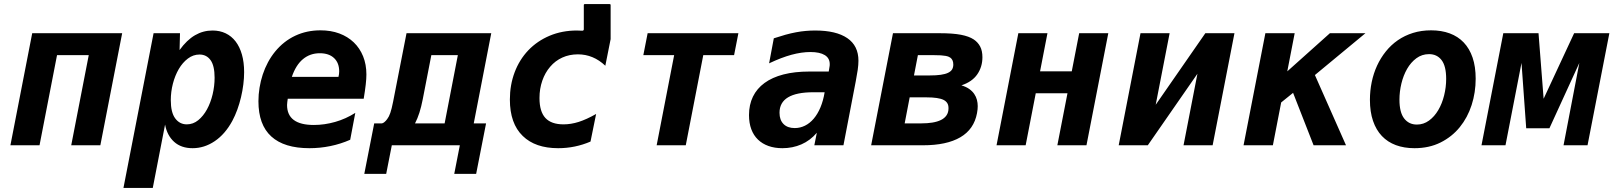

<svg xmlns="http://www.w3.org/2000/svg" viewBox="-20 -709 7874 937"><path d="M137.2 -546.9H576.2L469.7 0H327.6L413.1 -439.9H258.3L172.9 0H30.8Z M729.5 -546.9H858.4L856.4 -464.8Q891.6 -513.7 931.4 -536.9Q971.2 -560.1 1017.1 -560.1Q1052.7 -560.1 1081.3 -546.4Q1109.9 -532.7 1129.9 -506.6Q1149.9 -480.5 1160.6 -442.9Q1171.4 -405.3 1171.4 -356.9Q1171.4 -328.1 1167.5 -296.9Q1163.6 -265.6 1156.2 -234.6Q1148.9 -203.6 1138.2 -174.1Q1127.4 -144.5 1113.8 -119.1Q1078.6 -54.2 1027.8 -20Q977.1 14.2 919.9 14.2Q864.3 14.2 829.8 -16.8Q795.4 -47.9 785.6 -101.1L725.6 208H582.5ZM891.6 -102.1Q922.4 -102.1 947.3 -122.3Q972.2 -142.6 990 -175Q1007.8 -207.5 1017.6 -248.3Q1027.3 -289.1 1027.3 -329.6Q1027.3 -388.2 1007.6 -415.5Q987.8 -442.9 953.6 -442.9Q922.9 -442.9 897 -423.3Q871.1 -403.8 852.5 -372.1Q834 -340.3 823.7 -300.5Q813.5 -260.7 813.5 -220.2Q813.5 -160.2 835.2 -131.1Q856.9 -102.1 891.6 -102.1Z M1490.2 14.2Q1366.7 14.2 1304 -43Q1241.2 -100.1 1241.2 -214.8Q1241.2 -248 1246.6 -281Q1252 -314 1262.2 -345.2Q1272.5 -376.5 1287.8 -405Q1303.2 -433.6 1323.2 -458Q1364.7 -508.3 1420.9 -534.7Q1477.1 -561 1543.9 -561Q1594.7 -561 1636 -545.7Q1677.2 -530.3 1706.5 -502.2Q1735.8 -474.1 1752 -434.3Q1768.1 -394.5 1768.1 -345.7Q1768.1 -325.2 1764.9 -296.6Q1761.7 -268.1 1754.9 -227.1H1384.3Q1382.8 -218.8 1382.1 -211.4Q1381.3 -204.1 1380.9 -196.8Q1380.9 -99.1 1511.7 -99.1Q1563.5 -99.1 1615.7 -114Q1668 -128.9 1713.9 -158.2L1689 -26.9Q1642.1 -6.3 1592 3.9Q1542 14.2 1490.2 14.2ZM1631.8 -334Q1635.3 -347.2 1635.3 -360.8Q1635.3 -401.9 1610.4 -425.5Q1585.4 -449.2 1540.5 -449.2Q1493.2 -449.2 1458.5 -420.4Q1423.8 -391.6 1404.3 -334Z M1806.2 -106.9H1843.3Q1848.6 -106.9 1856.2 -113.3Q1863.8 -119.6 1869.6 -127.9Q1874 -133.8 1877.7 -140.9Q1881.3 -147.9 1884.8 -158Q1888.2 -168 1891.6 -181.4Q1895 -194.8 1898.4 -212.4L1963.9 -546.9H2377.4L2292 -106.9H2352.1L2303.7 139.6H2196.8L2224.1 0H1892.1L1864.7 139.6H1757.8ZM2149.9 -106.9 2214.4 -439.9H2085L2043 -224.1Q2036.1 -188.5 2026.9 -159.4Q2017.6 -130.4 2005.4 -106.9Z M2558.1 -463.4Q2602.1 -509.3 2662.6 -534.7Q2723.1 -560.1 2795.4 -560.1Q2804.7 -560.1 2821.3 -559.1Q2829.1 -559.1 2829.1 -566.4V-684.1Q2829.1 -689 2834 -689H2955.1Q2960 -689 2960 -684.1V-518.1L2934.1 -388.2Q2875.5 -443.8 2800.3 -443.8Q2758.8 -443.8 2724.4 -428.2Q2689.9 -412.6 2665 -383.3Q2640.1 -354.5 2626.5 -315.2Q2612.8 -275.9 2612.8 -230.5Q2612.8 -164.6 2641.6 -133.3Q2670.4 -102.1 2730 -102.1Q2766.1 -102.1 2804 -114Q2841.8 -126 2889.2 -152.8L2861.8 -18.1Q2786.6 14.2 2704.1 14.2Q2592.3 14.2 2531.2 -45.4Q2468.3 -106 2468.3 -223.1Q2468.3 -294.4 2491.5 -356Q2514.6 -417.5 2558.1 -463.4Z M3270 -439.9H3119.6L3140.6 -546.9H3583.5L3562.5 -439.9H3412.1L3326.7 0H3184.6Z M3798.3 14.2Q3760.3 14.2 3730.2 3.4Q3700.2 -7.3 3679 -27.8Q3657.7 -48.3 3646.5 -78.4Q3635.3 -108.4 3635.3 -147.5Q3635.3 -197.8 3654.5 -237.3Q3673.8 -276.9 3711.2 -304.2Q3748.5 -331.5 3803.5 -345.7Q3858.4 -359.9 3930.2 -359.9H4024.4L4028.3 -383.8Q4028.8 -386.7 4029.1 -389.4Q4029.3 -392.1 4029.3 -396Q4029.3 -425.3 4004.9 -440.2Q3980.5 -455.1 3935.1 -455.1Q3892.1 -455.1 3842.5 -441.7Q3793 -428.2 3733.4 -399.9L3756.3 -522Q3787.1 -532.2 3813.7 -539.6Q3840.3 -546.9 3865 -551.5Q3889.6 -556.2 3912.6 -558.1Q3935.5 -560.1 3958.5 -560.1Q4060.5 -560.1 4115 -522.9Q4169.4 -485.8 4169.4 -412.6Q4169.4 -393.1 4165.8 -367.7Q4162.1 -342.3 4156.2 -312L4096.2 0H3954.1L3966.3 -61Q3933.6 -22.9 3890.9 -4.4Q3848.1 14.2 3798.3 14.2ZM3858.4 -84Q3884.8 -84 3908.4 -95.7Q3932.1 -107.4 3951.2 -129.9Q3970.2 -152.3 3983.9 -184.8Q3997.6 -217.3 4004.4 -258.8H3949.2Q3867.2 -258.8 3825.7 -233.9Q3784.2 -209 3784.2 -158.7Q3784.2 -123.5 3803.7 -103.8Q3823.2 -84 3858.4 -84Z M4337.9 -546.9H4566.4Q4630.4 -546.9 4669.7 -539.3Q4709 -531.7 4731.9 -516.6Q4752.4 -502.9 4763.4 -481.9Q4774.4 -460.9 4774.4 -429.7Q4774.4 -382.8 4749.3 -346.2Q4724.1 -309.6 4671.9 -292.5Q4694.8 -285.6 4710.2 -274.7Q4725.6 -263.7 4734.6 -250.2Q4743.7 -236.8 4747.6 -221.7Q4751.5 -206.5 4751.5 -190.9Q4751.5 -184.1 4750.7 -175.3Q4750 -166.5 4748 -156.7Q4733.4 -78.1 4666.7 -39.1Q4600.1 0 4483.9 0H4231.4ZM4516.6 -340.8Q4548.8 -340.8 4571 -344Q4593.3 -347.2 4606.9 -353.8Q4620.6 -360.4 4626.5 -370.4Q4632.3 -380.4 4632.3 -394Q4632.3 -406.7 4628.2 -415Q4624 -423.3 4617.7 -427.7Q4614.3 -430.2 4608.9 -432.4Q4603.5 -434.6 4594.5 -436.3Q4585.4 -438 4571.3 -439Q4557.1 -439.9 4535.6 -439.9H4459.5L4440.4 -340.8ZM4476.6 -106.9Q4505.9 -106.9 4530 -110.8Q4554.2 -114.7 4571.8 -123.3Q4589.4 -131.8 4599.1 -146Q4608.9 -160.2 4608.9 -180.7Q4608.9 -196.3 4602.8 -205.8Q4596.7 -215.3 4585.4 -221.2Q4560.5 -233.9 4501 -233.9H4419.4L4395 -106.9Z M4949.7 -546.9H5091.8L5055.7 -360.8H5210.4L5246.6 -546.9H5388.7L5282.2 0H5140.1L5189.5 -253.9H5034.7L4985.4 0H4843.3Z M5545.9 -546.9H5688L5620.1 -197.8L5862.3 -546.9H6004.4L5897.9 0H5755.9L5823.7 -349.1L5581.5 0H5439.5Z M6155.3 -546.9H6298.3L6262.2 -360.8L6470.2 -546.9H6643.6L6397 -342.8L6548.8 0H6390.6L6290.5 -255.9L6232.4 -209L6191.9 0H6048.8Z M6882.8 14.2Q6832.5 14.2 6792.2 -0.7Q6752 -15.6 6723.9 -45.2Q6695.8 -74.7 6680.7 -118.9Q6665.5 -163.1 6665.5 -221.7Q6665.5 -266.1 6674.3 -308.6Q6683.1 -351.1 6700.4 -388.7Q6717.8 -426.3 6743.2 -458Q6768.6 -489.7 6801.8 -512.7Q6835 -535.6 6875.7 -548.3Q6916.5 -561 6964.4 -561Q7014.6 -561 7054.9 -546.1Q7095.2 -531.2 7123.3 -501.7Q7151.4 -472.2 7166.5 -428Q7181.6 -383.8 7181.6 -324.7Q7181.6 -257.8 7161.9 -196.5Q7142.1 -135.3 7104 -88.4Q7065.9 -41.5 7010.3 -13.7Q6954.6 14.2 6882.8 14.2ZM6894.5 -101.1Q6927.2 -101.1 6953.9 -120.6Q6980.5 -140.1 6999 -171.6Q7017.6 -203.1 7027.6 -243.2Q7037.6 -283.2 7037.6 -324.2Q7037.6 -386.7 7015.1 -415.8Q6992.7 -444.8 6954.1 -444.8Q6919.4 -444.8 6892.3 -424.8Q6865.2 -404.8 6846.9 -372.8Q6828.6 -340.8 6819.1 -301.3Q6809.6 -261.7 6809.6 -222.7Q6809.6 -160.2 6832.8 -130.6Q6856 -101.1 6894.5 -101.1Z M7316.4 -546.9H7488.3L7513.2 -227.1L7662.1 -546.9H7834L7727.5 0H7610.4L7687.5 -401.9L7541.5 -83H7428.2L7405.3 -401.9L7327.1 0H7210Z"/></svg>

Font: Hack
Style: Bold Italic
Weight: 700
Italic angle: -11°
Monospace: yes
Designer: Christopher Simpkins
Foundry: Christopher Simpkins
Version: Version 2.017; ttfautohint (v1.4.1) -l 4 -r 80 -G 350 -x 0 -